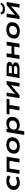

<svg xmlns="http://www.w3.org/2000/svg" viewBox="3180 -3947 947 7347"><g transform="rotate(-90 3653.5 -273.5)"><path d="M333 10Q235 10 170 -26Q105 -62 77 -126Q49 -190 65 -273Q78 -333 109 -376.5Q140 -420 186.5 -448Q233 -476 290 -490Q347 -504 411 -504Q477 -504 532 -487.5Q587 -471 618 -441L562 -343Q531 -367 491 -380Q451 -393 408 -393Q369 -393 335.5 -385Q302 -377 276 -360Q250 -343 232.5 -317.5Q215 -292 207 -256Q193 -184 232.5 -142Q272 -100 355 -100Q401 -100 446.5 -113.5Q492 -127 532 -152L568 -53Q538 -34 501 -19.5Q464 -5 421.5 2.5Q379 10 333 10Z M675 0 753 -494H1329L1252 0H1109L1170 -384H878L817 0Z M1727 10Q1622 10 1555.5 -26.5Q1489 -63 1462.5 -127.5Q1436 -192 1453 -273Q1465 -328 1494.5 -370.5Q1524 -413 1568 -443Q1612 -473 1669.5 -488.5Q1727 -504 1796 -504Q1900 -504 1966.5 -467.5Q2033 -431 2059.5 -367.5Q2086 -304 2069 -221Q2057 -166 2027.5 -123.5Q1998 -81 1954 -51Q1910 -21 1853 -5.5Q1796 10 1727 10ZM1735 -97Q1787 -97 1826.5 -113Q1866 -129 1893 -160Q1920 -191 1930 -235Q1945 -308 1907.5 -352.5Q1870 -397 1787 -397Q1737 -397 1696.5 -381Q1656 -365 1629.5 -334.5Q1603 -304 1592 -260Q1577 -186 1614.5 -141.5Q1652 -97 1735 -97Z M2164 180 2272 -494H2409L2393 -391H2380Q2400 -428 2436 -453.5Q2472 -479 2517.5 -491.5Q2563 -504 2611 -504Q2704 -504 2762.5 -467.5Q2821 -431 2844 -366.5Q2867 -302 2850 -218Q2834 -143 2791 -92.5Q2748 -42 2682 -16Q2616 10 2533 10Q2457 10 2407 -19.5Q2357 -49 2342 -96L2351 -97L2307 180ZM2515 -97Q2566 -97 2606 -113Q2646 -129 2673 -160Q2700 -191 2710 -235Q2725 -308 2687 -352.5Q2649 -397 2567 -397Q2517 -397 2477 -381.5Q2437 -366 2410 -335Q2383 -304 2372 -260Q2357 -186 2395 -141.5Q2433 -97 2515 -97Z M3106 0 3166 -385H2947L2964 -494H3544L3527 -385H3308L3249 0Z M3572 0 3650 -494H3784L3728 -134H3688L4113 -494H4227L4148 0H4014L4071 -361H4111L3686 0Z M4342 0 4420 -494H4769Q4838 -494 4882.5 -478.5Q4927 -463 4945 -432.5Q4963 -402 4954 -356Q4949 -332 4930 -311Q4911 -290 4882.5 -275.5Q4854 -261 4818 -253L4822 -258Q4890 -248 4919.5 -214.5Q4949 -181 4937 -125Q4925 -65 4862.5 -32.5Q4800 0 4705 0ZM4487 -85H4680Q4736 -85 4766.5 -99.5Q4797 -114 4803 -144Q4810 -177 4783.5 -193.5Q4757 -210 4699 -210H4507ZM4519 -294H4695Q4752 -294 4779.5 -308Q4807 -322 4813 -349Q4819 -380 4794.5 -394.5Q4770 -409 4714 -409H4538Z M5071 0 5149 -494H5291L5262 -308H5561L5590 -494H5733L5655 0H5513L5544 -199H5245L5213 0Z M6130 10Q6025 10 5958.5 -26.5Q5892 -63 5865.5 -127.5Q5839 -192 5856 -273Q5868 -328 5897.5 -370.5Q5927 -413 5971 -443Q6015 -473 6072.5 -488.5Q6130 -504 6199 -504Q6303 -504 6369.5 -467.5Q6436 -431 6462.5 -367.5Q6489 -304 6472 -221Q6460 -166 6430.5 -123.5Q6401 -81 6357 -51Q6313 -21 6256 -5.5Q6199 10 6130 10ZM6138 -97Q6190 -97 6229.5 -113Q6269 -129 6296 -160Q6323 -191 6333 -235Q6348 -308 6310.5 -352.5Q6273 -397 6190 -397Q6140 -397 6099.5 -381Q6059 -365 6032.5 -334.5Q6006 -304 5995 -260Q5980 -186 6017.5 -141.5Q6055 -97 6138 -97Z M6595 0 6673 -494H6807L6751 -134H6711L7136 -494H7250L7171 0H7037L7094 -361H7134L6709 0ZM6974 -558Q6912 -558 6868 -574.5Q6824 -591 6801 -624.5Q6778 -658 6775 -708L6855 -727Q6862 -679 6895 -658.5Q6928 -638 6988 -638Q7047 -638 7089.5 -659Q7132 -680 7155 -727L7228 -708Q7208 -658 7172 -624.5Q7136 -591 7086 -574.5Q7036 -558 6974 -558Z"/></g></svg>

Font: Nunito Sans 10pt Expanded
Style: Bold Italic
Weight: 700
Width: 7
Italic angle: -9°
Designer: Vernon Adams
Foundry: Vernon Adams
Version: Version 3.101;gftools[0.9.27]